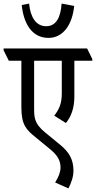

<svg xmlns="http://www.w3.org/2000/svg" viewBox="-56 -893 534 1069"><path d="M214 -682C297 -682 347 -758 357 -860L287 -873C282 -797 257 -747 201 -747C145 -747 113 -797 106 -873L65 -865C75 -766 119 -682 214 -682ZM325 156C340 126 353 93 353 57C353 -4 329 -46 280 -86L196 -155C133 -206 134 -241 134 -298V-555H288V-373C288 -315 273 -284 246 -249L311 -208C341 -245 358 -292 358 -356V-555H458V-564L429 -623H-36V-613L-7 -555H63V-295C63 -197 91 -170 143 -128L221 -64C264 -29 281 0 281 40C281 64 271 91 251 123Z"/></svg>

Font: Noto Serif Devanagari ExtraCondensed
Style: Regular
Weight: 400
Width: 2
Designer: Universal Thirst, Indian Type Foundry and the Monotype Design Team
Foundry: Monotype Imaging Inc.
Version: Version 2.004